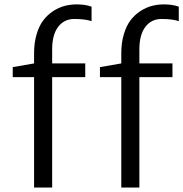

<svg xmlns="http://www.w3.org/2000/svg" viewBox="-20 -841 822 861"><path d="M132.8 0V-495.1H37.1V-540L132.8 -556.6V-601.6Q132.8 -649.4 144.3 -687.7Q155.8 -726.1 174.6 -750.5Q193.4 -774.9 218.5 -791.3Q243.7 -807.6 269.8 -814.5Q295.9 -821.3 323.7 -821.3Q363.8 -821.3 390.6 -811V-746.1Q362.8 -755.9 313 -755.9Q267.6 -755.9 240.7 -720.5Q213.9 -685.1 213.9 -619.1V-556.6H362.3V-495.1H213.9V0ZM523.9 0V-495.1H428.2V-540L523.9 -556.6V-601.6Q523.9 -649.4 535.4 -687.7Q546.9 -726.1 565.7 -750.5Q584.5 -774.9 609.6 -791.3Q634.8 -807.6 660.9 -814.5Q687 -821.3 714.8 -821.3Q754.9 -821.3 781.7 -811V-746.1Q753.9 -755.9 704.1 -755.9Q658.7 -755.9 631.8 -720.5Q605 -685.1 605 -619.1V-556.6H753.4V-495.1H605V0Z"/></svg>

Font: HaufeMerriweatherSansLt
Style: Regular
Weight: 300
Designer: Eben Sorkin
Foundry: Eben Sorkin
Version: Version 1.56